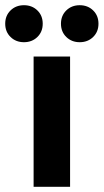

<svg xmlns="http://www.w3.org/2000/svg" viewBox="-55 -717 398 737"><path d="M74 -500H214V0H74ZM-35 -626Q-35 -657 -14.5 -677Q6 -697 37 -697Q68 -697 88.5 -677Q109 -657 109 -626Q109 -595 88.5 -575Q68 -555 37 -555Q6 -555 -14.5 -575Q-35 -595 -35 -626ZM179 -626Q179 -657 199.5 -677Q220 -697 251 -697Q282 -697 302.5 -677Q323 -657 323 -626Q323 -595 302.5 -575Q282 -555 251 -555Q220 -555 199.5 -575Q179 -595 179 -626Z"/></svg>

Font: Sarabun ExtraBold
Style: Regular
Weight: 800
Version: Version 1.000; ttfautohint (v1.6)